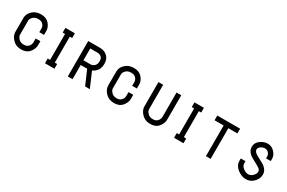

<svg xmlns="http://www.w3.org/2000/svg" viewBox="80 -1287 3160 2113"><g transform="rotate(30 1660.0 -230.0)"><path d="M375 -315V-265H315V-315Q315 -340 295 -362.5Q275 -385 233.5 -385Q192 -385 168.5 -360.5Q145 -336 145 -315V-135Q145 -111 169 -85.5Q193 -60 234 -60Q275 -60 295 -84.5Q315 -109 315 -135V-185H375V-135Q375 -87 339 -43.5Q303 0 235.5 0Q168 0 126.5 -44Q85 -88 85 -135V-315Q85 -364 126.5 -404.5Q168 -445 235.5 -445Q303 -445 339 -403.5Q375 -362 375 -315Z M540 -450H660V-390H630V-60H660V0H540V-60H570V-390H540Z M890 -390V-240H980Q1005 -240 1027.5 -259.5Q1050 -279 1050 -319Q1050 -359 1029 -374.5Q1008 -390 980 -390ZM830 -450H980Q1028 -450 1063 -424Q1110 -388 1110 -320Q1110 -252 1065 -213Q1048 -198 1028 -190L1110 0H1050L972 -180H890V0H830Z M1555 -315V-265H1495V-315Q1495 -340 1475 -362.5Q1455 -385 1413.5 -385Q1372 -385 1348.5 -360.5Q1325 -336 1325 -315V-135Q1325 -111 1349 -85.5Q1373 -60 1414 -60Q1455 -60 1475 -84.5Q1495 -109 1495 -135V-185H1555V-135Q1555 -87 1519 -43.5Q1483 0 1415.5 0Q1348 0 1306.5 -44Q1265 -88 1265 -135V-315Q1265 -364 1306.5 -404.5Q1348 -445 1415.5 -445Q1483 -445 1519 -403.5Q1555 -362 1555 -315Z M1725 -445H1785V-135Q1785 -111 1809 -85.5Q1833 -60 1874 -60Q1915 -60 1935 -84.5Q1955 -109 1955 -135V-445H2015V-135Q2015 -87 1979 -43.5Q1943 0 1875.5 0Q1808 0 1766.5 -44Q1725 -88 1725 -135Z M2180 -450H2300V-390H2270V-60H2300V0H2180V-60H2210V-390H2180Z M2470 -450H2760V-390H2645V0H2585V-390H2470Z M3107 -460H3110Q3159 -459 3194.5 -421Q3230 -383 3230 -340V-310H3170V-340Q3170 -360 3151.5 -380Q3133 -400 3106.5 -400Q3080 -400 3054 -382Q3030 -364 3030 -342.5Q3030 -321 3054 -302Q3068 -290 3116.5 -265.5Q3165 -241 3184 -226Q3230 -189 3230 -137Q3230 -85 3189 -42.5Q3148 0 3091 0Q3034 0 2982 -41Q2930 -82 2930 -140V-170H2990V-140Q2990 -111 3022 -85.5Q3054 -60 3086.5 -60Q3119 -60 3144.5 -87Q3170 -114 3170 -137Q3170 -160 3151 -175Q3132 -190 3083.5 -215Q3035 -240 3016 -255Q2970 -292 2970 -343Q2970 -394 3014.5 -427Q3059 -460 3107 -460Z"/></g></svg>

Font: SOV_Station
Style: Book
Weight: 400
Version: Version 1.00